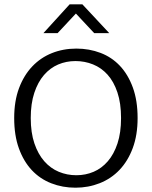

<svg xmlns="http://www.w3.org/2000/svg" viewBox="-20 -864 706 893"><path d="M335 -638Q395 -638 447.5 -618Q500 -598 538 -557.5Q576 -517 598 -456.5Q620 -396 620 -315Q620 -236 597.5 -175.5Q575 -115 536 -74Q497 -33 444 -12Q391 9 331 9Q271 9 218.5 -11.5Q166 -32 128 -72.5Q90 -113 68 -173.5Q46 -234 46 -315Q46 -394 68.5 -454Q91 -514 130 -555Q169 -596 221.5 -617Q274 -638 335 -638ZM123 -315Q123 -247 140 -197Q157 -147 186 -114Q215 -81 253.5 -65Q292 -49 335 -49Q378 -49 415.5 -65Q453 -81 481.5 -114Q510 -147 526.5 -197Q543 -247 543 -315Q543 -384 526 -434.5Q509 -485 480 -517Q451 -549 412.5 -564.5Q374 -580 331 -580Q288 -580 250.5 -564Q213 -548 184.5 -515Q156 -482 139.5 -432Q123 -382 123 -315ZM304 -844H363L488 -710H418L333 -801L248 -710H182Z"/></svg>

Font: Mukta Light
Style: Regular
Weight: 300
Designer: Girish Dalvi and Yashodeep Gholap
Foundry: Ek Type
Version: Version 2.538;PS 1.002;hotconv 16.6.51;makeotf.lib2.5.65220;